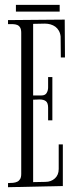

<svg xmlns="http://www.w3.org/2000/svg" viewBox="-20 -778 314 795"><path d="M117.2 -382.8H151.9Q167 -382.8 173.1 -393.1Q179.2 -403.3 179.2 -416V-459H196.8V-279.8H179.2V-332Q179.2 -351.6 170.2 -358.9Q161.1 -366.2 143.1 -366.2Q139.2 -366.2 131.8 -365.7Q124.5 -365.2 117.2 -365.2V-23.9L168 -24.9Q191.4 -24.9 207.3 -39.3Q223.1 -53.7 223.1 -78.1V-180.2H240.2V-7.8L13.2 -2.9V-20Q23.9 -20 33.9 -21Q43.9 -22 51.5 -25.6Q59.1 -29.3 63.5 -36.9Q67.9 -44.4 67.9 -58.1V-642.1Q67.9 -656.2 63.5 -663.8Q59.1 -671.4 51.5 -674.6Q43.9 -677.7 33.9 -678Q23.9 -678.2 13.2 -678.2V-694.8L248 -696.8L249 -540H231.9L231 -627Q229.5 -640.6 223.6 -650.9Q217.8 -661.1 209 -667.5Q200.2 -673.8 189.2 -677Q178.2 -680.2 166 -680.2Q153.8 -680.2 141.4 -679.7Q128.9 -679.2 117.2 -679.2ZM227.1 -730H45.9V-757.8H227.1Z"/></svg>

Font: Bigelow Rules
Style: Regular
Weight: 400
Designer: Astigmatic (AOETI)
Foundry: Astigmatic (AOETI)
Version: Version 1.001